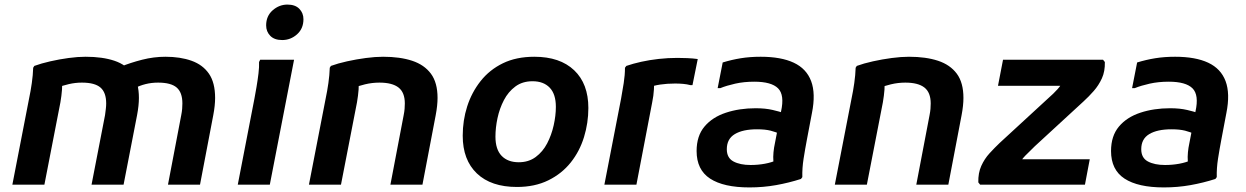

<svg xmlns="http://www.w3.org/2000/svg" viewBox="-20 -807 5445 839"><path d="M34 0 107 -376Q114 -409 119 -444Q124 -479 125 -511L130 -519Q160 -530 199.5 -539Q239 -548 279.5 -553.5Q320 -559 354 -559Q428 -559 480 -541.5Q532 -524 559.5 -484.5Q587 -445 587 -379Q587 -363 585 -344Q583 -325 579 -304L520 0H380L439 -304Q441 -319 442.5 -331.5Q444 -344 444 -355Q444 -403 419 -424.5Q394 -446 338 -446Q309 -446 281 -439.5Q253 -433 227 -423L250 -463Q253 -443 251 -416Q249 -389 244 -360L174 0ZM714 0 772 -304Q775 -319 776 -331.5Q777 -344 777 -355Q777 -403 752 -424.5Q727 -446 671 -446Q642 -446 616 -439.5Q590 -433 565 -420L506 -515Q550 -533 601 -546Q652 -559 703 -559Q768 -559 817 -541.5Q866 -524 893 -485Q920 -446 920 -379Q920 -363 918 -344Q916 -325 912 -304L854 0Z M1213 -632Q1179 -632 1161 -650.5Q1143 -669 1143 -696Q1143 -737 1171.5 -762Q1200 -787 1236 -787Q1270 -787 1288 -768.5Q1306 -750 1306 -723Q1306 -682 1278 -657Q1250 -632 1213 -632ZM1019 0 1092 -377Q1096 -398 1101 -427.5Q1106 -457 1109.5 -486Q1113 -515 1112 -536L1117 -546H1265L1159 0Z M1330 0 1403 -376Q1410 -409 1415 -444Q1420 -479 1421 -511L1426 -519Q1456 -530 1496.5 -539Q1537 -548 1578.5 -553.5Q1620 -559 1654 -559Q1728 -559 1781 -541.5Q1834 -524 1863 -485Q1892 -446 1892 -379Q1892 -363 1890 -344Q1888 -325 1884 -304L1826 0H1686L1744 -304Q1747 -319 1748 -331.5Q1749 -344 1749 -355Q1749 -403 1721.5 -424.5Q1694 -446 1638 -446Q1606 -446 1575 -438.5Q1544 -431 1523 -422L1546 -462Q1549 -442 1547 -415.5Q1545 -389 1540 -360L1470 0Z M2002 -214Q2002 -281 2021.5 -342Q2041 -403 2080 -452.5Q2119 -502 2177.5 -530.5Q2236 -559 2315 -559Q2427 -559 2489 -500Q2551 -441 2551 -335Q2551 -270 2532 -208Q2513 -146 2474 -97Q2435 -48 2376 -19Q2317 10 2239 10Q2126 10 2064 -49Q2002 -108 2002 -214ZM2145 -210Q2145 -154 2172 -126Q2199 -98 2247 -98Q2290 -98 2321 -121Q2352 -144 2371 -180.5Q2390 -217 2399.5 -259.5Q2409 -302 2409 -340Q2409 -396 2382 -424Q2355 -452 2307 -452Q2263 -452 2232 -429Q2201 -406 2182 -369.5Q2163 -333 2154 -291Q2145 -249 2145 -210Z M2694 -376Q2700 -409 2705.5 -444Q2711 -479 2711 -511L2717 -519Q2746 -529 2782 -537Q2818 -545 2858.5 -549.5Q2899 -554 2940 -554Q2959 -554 2983.5 -553Q3008 -552 3029 -549L3006 -435H2997Q2982 -439 2965 -440.5Q2948 -442 2930 -442Q2895 -442 2865 -437.5Q2835 -433 2813 -424L2838 -465Q2839 -443 2837.5 -416Q2836 -389 2830 -360L2761 0H2621Z M3255 12Q3142 12 3083 -26.5Q3024 -65 3024 -147Q3024 -213 3058.5 -254Q3093 -295 3152 -314.5Q3211 -334 3282 -334Q3325 -334 3356.5 -326.5Q3388 -319 3402 -314L3392 -220Q3371 -230 3347.5 -236Q3324 -242 3288 -242Q3226 -242 3191 -221Q3156 -200 3156 -155Q3156 -117 3185 -101.5Q3214 -86 3260 -86Q3292 -86 3322 -91.5Q3352 -97 3376 -108L3367 -69Q3361 -84 3359.5 -102.5Q3358 -121 3360 -141.5Q3362 -162 3366 -180L3393 -320Q3409 -392 3380 -421Q3351 -450 3276 -450Q3231 -450 3193 -441.5Q3155 -433 3128 -422H3116L3138 -534Q3177 -546 3217 -552.5Q3257 -559 3304 -559Q3393 -559 3448.5 -533Q3504 -507 3524.5 -452.5Q3545 -398 3528 -313L3506 -197Q3498 -155 3491.5 -113.5Q3485 -72 3486 -33L3480 -25Q3427 -8 3371 2Q3315 12 3255 12Z M3628 0 3701 -376Q3708 -409 3713 -444Q3718 -479 3719 -511L3724 -519Q3754 -530 3794.5 -539Q3835 -548 3876.5 -553.5Q3918 -559 3952 -559Q4026 -559 4079 -541.5Q4132 -524 4161 -485Q4190 -446 4190 -379Q4190 -363 4188 -344Q4186 -325 4182 -304L4124 0H3984L4042 -304Q4045 -319 4046 -331.5Q4047 -344 4047 -355Q4047 -403 4019.5 -424.5Q3992 -446 3936 -446Q3904 -446 3873 -438.5Q3842 -431 3821 -422L3844 -462Q3847 -442 3845 -415.5Q3843 -389 3838 -360L3768 0Z M4341 -432 4363 -546H4800L4808 -536Q4809 -495 4795 -464.5Q4781 -434 4759.5 -409.5Q4738 -385 4715 -364L4502 -168Q4482 -149 4460 -126.5Q4438 -104 4435 -86L4396 -111H4742L4721 0H4263L4255 -10Q4254 -51 4268 -82Q4282 -113 4304 -137Q4326 -161 4348 -182L4561 -378Q4583 -397 4602 -418Q4621 -439 4628 -463L4669 -432Z M5066 12Q4953 12 4894 -26.5Q4835 -65 4835 -147Q4835 -213 4869.5 -254Q4904 -295 4963 -314.5Q5022 -334 5093 -334Q5136 -334 5167.5 -326.5Q5199 -319 5213 -314L5203 -220Q5182 -230 5158.5 -236Q5135 -242 5099 -242Q5037 -242 5002 -221Q4967 -200 4967 -155Q4967 -117 4996 -101.5Q5025 -86 5071 -86Q5103 -86 5133 -91.5Q5163 -97 5187 -108L5178 -69Q5172 -84 5170.5 -102.5Q5169 -121 5171 -141.5Q5173 -162 5177 -180L5204 -320Q5220 -392 5191 -421Q5162 -450 5087 -450Q5042 -450 5004 -441.5Q4966 -433 4939 -422H4927L4949 -534Q4988 -546 5028 -552.5Q5068 -559 5115 -559Q5204 -559 5259.5 -533Q5315 -507 5335.5 -452.5Q5356 -398 5339 -313L5317 -197Q5309 -155 5302.5 -113.5Q5296 -72 5297 -33L5291 -25Q5238 -8 5182 2Q5126 12 5066 12Z"/></svg>

Font: Kufam SemiBold
Style: Italic
Weight: 600
Italic angle: -11°
Designer: Artur Schmal
Foundry: Original Type
Version: Version 1.301; ttfautohint (v1.8.3)